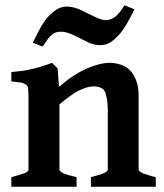

<svg xmlns="http://www.w3.org/2000/svg" viewBox="-20 -707 621 727"><path d="M488.8 -671.9Q485.8 -665 478 -649.9Q470.2 -634.8 466.8 -628.9Q455.6 -606.9 438 -584Q420.9 -563 402.8 -549.8Q382.8 -535.6 359.9 -536.1Q340.8 -536.1 319.8 -543.9Q315.9 -545.9 283.2 -562Q259.3 -574.2 247.1 -579.1Q228 -586.9 210.9 -586.9Q199.7 -586.9 190.9 -584Q182.1 -581.1 173.8 -573.2Q162.6 -562 158.2 -555.2Q143.1 -534.2 141.1 -530.8L104 -544.9L126 -588.9Q139.2 -614.7 153.8 -633.8Q169.9 -653.8 189.9 -668Q210 -682.1 231.9 -682.1Q252.9 -682.1 274.9 -673.8Q281.7 -671.9 313 -655.8L348.1 -639.2Q366.2 -631.3 379.9 -630.9Q400.9 -630.9 418 -645Q434.6 -658.7 451.2 -687ZM324.2 0V-36.1Q362.3 -45.9 374 -51.8Q388.2 -58.6 388.2 -64.9V-287.1Q388.2 -314 384.8 -332Q381.8 -352.1 377 -359.9Q371.1 -371.1 360.8 -375Q348.6 -379.9 336.9 -379.9Q325.7 -379.9 312 -377Q303.2 -375 283.2 -366.2Q269 -360.4 248 -345.2Q231.9 -334 205.1 -312V-64.9Q205.1 -58.1 222.2 -49.8Q234.4 -44.9 270 -36.1V0H22.9V-36.1Q59.1 -45.9 71.8 -50.8Q87.9 -56.6 87.9 -64.9V-335.9Q87.9 -342.8 87.4 -353.3Q86.9 -363.8 86.9 -367.2Q86.9 -378.4 81.1 -383.8Q74.2 -390.6 62 -394Q58.1 -395 22.9 -398.9V-434.1Q29.8 -435.1 44.4 -436.5Q59.1 -438 66.9 -439Q83 -440.9 106 -446.8Q129.9 -452.6 142.1 -457Q172.9 -466.8 176.8 -469.2L198.2 -448.2L203.1 -377.9Q258.3 -425.8 310.1 -448.2Q359.4 -469.2 397 -469.2Q415 -469.2 438 -461.9Q457 -456.1 471.9 -440.9Q486.8 -425.8 495.8 -401.9Q504.9 -377.9 504.9 -344.2V-64.9Q504.9 -62 507.8 -59.1Q511.7 -55.2 519 -51.8Q522 -50.8 528.6 -48.3Q535.2 -45.9 539.1 -44.9Q552.2 -40 569.8 -36.1V0Z"/></svg>

Font: Gentium Basic
Style: Bold
Weight: 700
Designer: J. Victor Gaultney and Annie Olsen
Foundry: SIL International
Version: Version 1.100